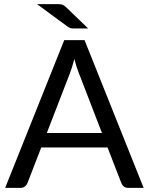

<svg xmlns="http://www.w3.org/2000/svg" viewBox="-20 -911 720 931"><path d="M676.5 0H601.5Q588.5 0 580.5 -6.5Q572.5 -13 568.5 -23L501.5 -196H180L113 -23Q109.5 -14 101 -7Q92.5 0 80 0H5L291.5 -716.5H390ZM207 -266H474.5L362 -557.5Q351 -584.5 340.5 -625Q335 -604.5 329.8 -587.2Q324.5 -570 319.5 -557ZM260 -891Q276 -891 284 -887.8Q292 -884.5 302 -874.5L407.5 -773H338Q327.5 -773 321.5 -774.8Q315.5 -776.5 307 -782.5L159.5 -891Z"/></svg>

Font: Lato TR
Style: Regular
Weight: 400
Designer: Lukasz Dziedzic
Foundry: tyPoland Lukasz Dziedzic
Version: Version 1.104 2013